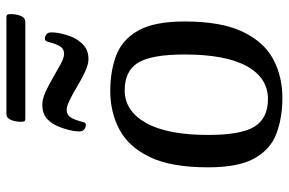

<svg xmlns="http://www.w3.org/2000/svg" viewBox="-171 -717 901 599"><g transform="rotate(-90 279.5 -417.5)"><path d="M274 13Q212 13 162.5 -5.5Q113 -24 85 -74Q57 -124 57 -219Q57 -334 89 -400.5Q121 -467 175 -495.5Q229 -524 295 -524Q357 -524 406 -505.5Q455 -487 483.5 -437Q512 -387 512 -292Q512 -178 480 -111Q448 -44 394 -15.5Q340 13 274 13ZM270 -32Q336 -32 372.5 -98Q409 -164 409 -292Q409 -395 383.5 -437Q358 -479 297 -479Q233 -479 195.5 -412.5Q158 -346 158 -218Q158 -116 184 -74Q210 -32 270 -32ZM395 -592Q378 -592 355.5 -602.5Q333 -613 310.5 -626.5Q288 -640 268 -650Q248 -660 236 -660Q221 -660 213 -648Q205 -636 198 -608Q196 -600 190 -600Q182 -600 175.5 -605Q169 -610 169 -620Q169 -640 177 -665.5Q185 -691 195 -706Q207 -723 220.5 -729.5Q234 -736 252 -736Q270 -736 292 -726Q314 -716 337 -702.5Q360 -689 379.5 -678.5Q399 -668 411 -668Q426 -668 434 -680Q442 -692 449 -720Q452 -728 458 -728Q465 -728 471.5 -723.5Q478 -719 478 -708Q478 -688 470.5 -662.5Q463 -637 452 -623Q440 -606 426.5 -599Q413 -592 395 -592ZM208 -789Q204 -789 201.5 -791Q199 -793 199 -802Q199 -820 205 -834Q211 -848 223 -848H525Q530 -848 532.5 -846Q535 -844 535 -834Q535 -816 529 -802.5Q523 -789 511 -789Z"/></g></svg>

Font: BriemHand
Style: Regular
Weight: 400
Designer: Gunnlaugur SE Briem, Eben Sorkin
Foundry: Sorkin Type
Version: Version 1.001; ttfautohint (v1.8.4.7-5d5b)